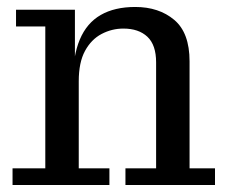

<svg xmlns="http://www.w3.org/2000/svg" viewBox="-20 -531 655 551"><path d="M340 0V-48H428V-352Q428 -402 403 -425.5Q378 -449 334 -449Q301 -449 271.5 -433.5Q242 -418 224 -385Q206 -352 206 -298H189Q189 -370 209 -417.5Q229 -465 269 -488Q309 -511 368 -511Q436 -511 480 -474Q524 -437 524 -355V-48H597V0ZM16 0V-48H110V-455H26V-503H195V-347L206 -349V-48H294V0Z"/></svg>

Font: Montagu Slab
Style: Regular
Weight: 400
Version: Version 1.000